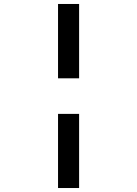

<svg xmlns="http://www.w3.org/2000/svg" viewBox="-20 -756 690 966"><path d="M272 -362V-736H378V-362ZM272 190V-183H378V190Z"/></svg>

Font: Azeret Mono Thin
Style: Regular
Weight: 400
Version: Version 1.002